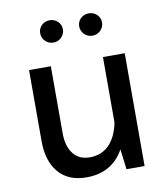

<svg xmlns="http://www.w3.org/2000/svg" viewBox="-81 -787 754 861"><g transform="rotate(-10 295.5 -356.5)"><path d="M150.9 -667.5Q150.9 -689 166 -703.4Q181.2 -717.8 202.6 -717.8Q224.1 -717.8 239.3 -703.4Q254.4 -689 254.4 -667.5Q254.4 -646.5 239.3 -631.3Q224.1 -616.2 202.6 -616.2Q181.2 -616.2 166 -631.3Q150.9 -646.5 150.9 -667.5ZM328.6 -667.5Q328.6 -689 343.8 -703.4Q358.9 -717.8 380.4 -717.8Q402.3 -717.8 417.5 -703.4Q432.6 -689 432.6 -667.5Q432.6 -646.5 417.5 -631.3Q402.3 -616.2 380.4 -616.2Q358.9 -616.2 343.8 -631.3Q328.6 -646.5 328.6 -667.5ZM73.2 -190.9V-513.7H172.4V-209Q172.4 -148.9 199 -115Q225.6 -81.1 274.4 -81.1Q327.6 -81.1 362.1 -115.7Q396.5 -150.4 409.7 -215.3V-513.7H508.8V0H426.3L415 -92.3Q360.8 4.9 244.1 4.9Q162.1 4.9 117.7 -46.9Q73.2 -98.6 73.2 -190.9Z"/></g></svg>

Font: Estedad-FD Medium
Style: Regular
Weight: 500
Designer: Amin Abedi
Version: Version 7.3